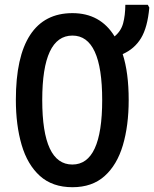

<svg xmlns="http://www.w3.org/2000/svg" viewBox="-20 -780 650 810"><path d="M522.9 -357.9Q522.9 -250 498.3 -167Q473.6 -84 421.1 -37.1Q368.7 9.8 285.6 9.8Q201.2 9.8 148.4 -37.8Q95.7 -85.4 71.3 -168.7Q46.9 -252 46.9 -358.9Q46.9 -540.5 107.2 -632.6Q167.5 -724.6 285.6 -724.6Q403.3 -724.6 463.4 -626.5Q490.7 -648.9 499.5 -681.9Q508.3 -714.8 508.8 -759.8H603.5L609.9 -748Q602.5 -664.6 575 -619.1Q547.4 -573.7 497.6 -551.8Q522.9 -473.6 522.9 -357.9ZM158.2 -357.9Q158.2 -85.9 285.2 -85.9Q411.1 -85.9 411.1 -357.9Q411.1 -629.9 285.6 -629.9Q158.2 -629.9 158.2 -357.9Z"/></svg>

Font: Open Sans Condensed SemiBold
Style: Regular
Weight: 600
Width: 3
Designer: Monotype Design Team
Foundry: Monotype Imaging Inc.
Version: Version 3.000; ttfautohint (v1.8.4)